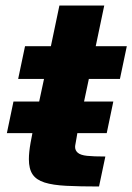

<svg xmlns="http://www.w3.org/2000/svg" viewBox="-20 -678 481 698"><path d="M5 -194 29 -309H392L368 -194ZM340 0Q270 0 221 -2.5Q172 -5 142 -14.5Q112 -24 98.5 -44Q85 -64 85 -99Q85 -112 86.5 -126.5Q88 -141 91 -158Q94 -175 98 -195L140 -391H46L71 -510H165L196 -658H359L328 -510H441L416 -391H303L261 -193Q260 -188 258.5 -178Q257 -168 255 -158Q253 -148 253 -144Q253 -131 263 -122.5Q273 -114 296.5 -111.5Q320 -109 363 -109Z"/></svg>

Font: Saira Thin
Style: Bold Italic
Weight: 700
Italic angle: -12°
Version: Version 1.101